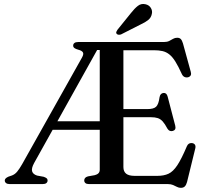

<svg xmlns="http://www.w3.org/2000/svg" viewBox="-20 -907 1014 946"><path d="M517.5 -700 506.5 -660.5H458.5L148 -103.5Q134 -77.5 138.2 -63Q142.5 -48.5 162.5 -42L195 -36Q204 -33 209.2 -29Q214.5 -25 214.5 -18Q214.5 -10 208.5 -5Q202.5 0 189.5 0H28Q16 0 9.8 -5Q3.5 -10 3.5 -18Q3.5 -28.5 21.5 -36.5L39 -42.5Q53.5 -48 64.5 -61.2Q75.5 -74.5 89 -98L384 -623.5Q393.5 -640.5 388.5 -649Q383.5 -657.5 366 -662Q353 -665.5 346.8 -670.2Q340.5 -675 340.5 -682Q340.5 -690.5 346.8 -695.2Q353 -700 366 -700ZM220.5 -309.5H499L502.5 -267.5H216ZM544 -369.5H706Q737 -369.5 749.2 -381.2Q761.5 -393 766 -427.5Q769.5 -447.5 785.5 -449Q801 -450.5 806 -431L843.5 -287.5Q848.5 -267 832 -262Q815 -257 805 -273Q792.5 -296.5 781.8 -308.5Q771 -320.5 757.5 -325Q744 -329.5 724 -329.5H544ZM471.5 -71V-700H788Q803.5 -700 813.8 -705.2Q824 -710.5 833 -715.8Q842 -721 853 -721Q864.5 -721 870.8 -714.5Q877 -708 881.5 -693L920 -553Q923 -543 919.8 -536.2Q916.5 -529.5 907.5 -526.5Q897.5 -524 889.2 -527.8Q881 -531.5 876 -542Q858.5 -580.5 844 -603.8Q829.5 -627 814.2 -639Q799 -651 781 -655.2Q763 -659.5 738 -659.5H588V-84Q588 -62 601.5 -51.2Q615 -40.5 643.5 -40.5H755Q787.5 -40.5 810.2 -51Q833 -61.5 853.8 -93Q874.5 -124.5 901 -187Q905 -196 911.5 -199.5Q918 -203 926.5 -202Q936.5 -200.5 940.8 -193.5Q945 -186.5 942 -175L901.5 -10Q897.5 4.5 890.5 11.5Q883.5 18.5 871 18.5Q861 18.5 852 13.8Q843 9 832.5 4.5Q822 0 807.5 0H419Q406.5 0 400.8 -5Q395 -10 395 -18Q395 -33 413.5 -38L447 -44Q459 -47 465.2 -53.5Q471.5 -60 471.5 -71ZM625 -842.5Q643 -865.5 659.5 -878.2Q676 -891 697 -886Q715 -882 723.5 -867.5Q732 -853 728 -838Q724.5 -820 710.2 -808.5Q696 -797 673 -786.5L576.5 -737.5Q571 -735.5 565 -735.8Q559 -736 555 -740Q551 -744.5 553 -749.8Q555 -755 558.5 -760Z"/></svg>

Font: Fraunces Wonky
Style: Regular
Weight: 400
Version: Version 1.000;[b76b70a41]